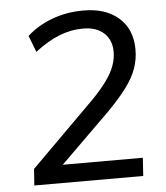

<svg xmlns="http://www.w3.org/2000/svg" viewBox="-52 -766 704 813"><g transform="rotate(-5 300.0 -360.0)"><path d="M61 0 66 -70 337 -340Q375 -379 399 -412Q423 -445 434 -475Q445 -505 445 -535Q445 -585 413 -614.5Q381 -644 325 -644Q272 -644 222 -624Q172 -604 119 -563L92 -633Q137 -674 199 -697Q261 -720 330 -720Q425 -721 481.5 -672Q538 -623 538 -536Q538 -495 524.5 -456.5Q511 -418 480.5 -377Q450 -336 400 -285L147 -36L140 -77H529L524 0Z"/></g></svg>

Font: Muli Medium
Style: Italic
Weight: 500
Italic angle: -4.541°
Designer: Vernon Adams
Foundry: Vernon Adams
Version: Version 2.100; ttfautohint (v1.8.1.43-b0c9)